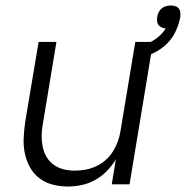

<svg xmlns="http://www.w3.org/2000/svg" viewBox="-20 -673 679 701"><path d="M228 8Q199 8 172 1Q145 -6 123.5 -22.5Q102 -39 89 -63Q76 -87 70.5 -114Q65 -141 66.5 -170Q68 -199 72 -228L121 -520H186L136 -218Q132 -197 132 -176.5Q132 -156 136 -136.5Q140 -117 150 -100Q160 -83 176 -71.5Q192 -60 211.5 -55Q231 -50 252 -50Q272 -50 291.5 -53.5Q311 -57 330 -65.5Q349 -74 365 -88Q381 -102 392 -119.5Q403 -137 410 -156Q417 -175 420 -195L474 -520H539L453 0H388L403 -91Q389 -68 370 -48.5Q351 -29 327.5 -16Q304 -3 278.5 2.5Q253 8 228 8ZM496 -462 484 -502Q498 -506 512.5 -511.5Q527 -517 540.5 -525.5Q554 -534 565.5 -545Q577 -556 585 -569Q577 -570 570 -573Q563 -576 558.5 -582Q554 -588 553.5 -595.5Q553 -603 554 -611Q555 -619 559 -627.5Q563 -636 570 -642Q577 -648 586 -650.5Q595 -653 603 -653Q612 -653 620 -650.5Q628 -648 633 -641.5Q638 -635 638.5 -626.5Q639 -618 638 -609Q633 -584 621.5 -559Q610 -534 590.5 -514.5Q571 -495 547 -482.5Q523 -470 496 -462Z"/></svg>

Font: Iosevka Light Extended Oblique
Style: Regular
Weight: 300
Width: 7
Italic angle: -9°
Monospace: yes
Designer: Belleve Invis
Foundry: Belleve Invis
Version: Version 32.5.0; ttfautohint (v1.8.4)